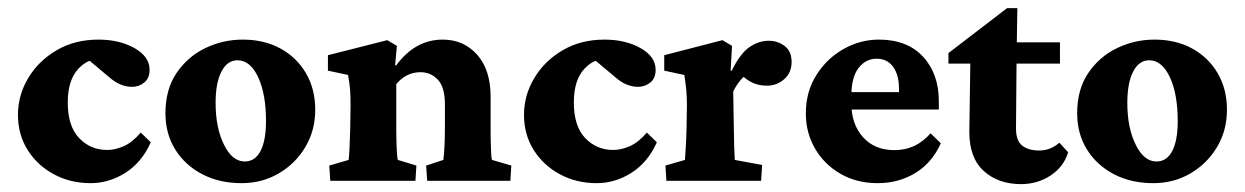

<svg xmlns="http://www.w3.org/2000/svg" viewBox="-20 -452 3113 480"><path d="M206.5 5.9Q155.8 5.9 114.5 -16.4Q73.2 -38.6 49.1 -77.1Q24.9 -115.7 24.9 -164.6Q24.9 -213.9 50.5 -256.8Q76.2 -299.8 121.6 -326.4Q167 -353 226.1 -353Q278.3 -353 316.2 -331.8Q354 -310.5 354 -277.3Q354 -256.3 340.6 -245.6Q327.1 -234.9 310.1 -234.9Q280.8 -234.9 253.9 -258.3L190.4 -311.5L234.9 -302.2Q203.6 -309.1 176.5 -280.8Q149.4 -252.4 149.4 -195.8Q149.4 -136.7 177.7 -106.9Q206.1 -77.1 248 -77.1Q267.6 -77.1 289.1 -86.4Q310.5 -95.7 332 -120.6L356.9 -96.2Q334.5 -45.9 293.5 -20Q252.4 5.9 206.5 5.9Z M584 5.9Q528.3 5.9 485.4 -16.6Q442.4 -39.1 418 -78.4Q393.6 -117.7 393.6 -168.9Q393.6 -228.5 421.4 -269.5Q449.2 -310.5 493.4 -331.8Q537.6 -353 586.9 -353Q640.6 -353 681.4 -330.6Q722.2 -308.1 745.1 -268.6Q768.1 -229 768.1 -177.7Q768.1 -126 743.4 -84.5Q718.8 -43 677 -18.6Q635.3 5.9 584 5.9ZM591.8 -48.3Q617.7 -48.3 631.3 -74.5Q645 -100.6 645 -149.4Q645 -217.3 625.2 -259.3Q605.5 -301.3 573.7 -301.3Q548.3 -301.3 533.7 -273.2Q519 -245.1 519 -194.8Q519 -132.8 539.8 -90.6Q560.5 -48.3 591.8 -48.3Z M805.7 0 803.2 -38.1 851.6 -52.2Q852.5 -57.6 853.8 -81.3Q855 -105 855.5 -128.9L856.4 -188.5Q856.4 -212.4 855.2 -227.8Q854 -243.2 850.1 -264.6L799.8 -275.4V-314L948.2 -351.6L972.2 -337.4L967.8 -289.1L970.2 -288.1Q1017.6 -353 1086.9 -353Q1139.2 -353 1172.9 -315.2Q1206.5 -277.3 1206.5 -210.4V-130.9Q1206.5 -105 1207.3 -81.5Q1208 -58.1 1210 -52.2L1258.3 -38.1L1255.9 0H1047.9L1045.4 -38.1L1088.4 -52.2Q1090.3 -64.9 1091.3 -89.4Q1092.3 -113.8 1092.3 -131.3V-190.9Q1092.3 -233.9 1074.7 -252.7Q1057.1 -271.5 1031.2 -271.5Q995.6 -271.5 970.7 -241.7V-127.4Q970.7 -104 971.7 -81.1Q972.7 -58.1 974.6 -52.2L1021 -38.1L1018.6 0Z M1471.7 5.9Q1420.9 5.9 1379.6 -16.4Q1338.4 -38.6 1314.2 -77.1Q1290 -115.7 1290 -164.6Q1290 -213.9 1315.7 -256.8Q1341.3 -299.8 1386.7 -326.4Q1432.1 -353 1491.2 -353Q1543.5 -353 1581.3 -331.8Q1619.1 -310.5 1619.1 -277.3Q1619.1 -256.3 1605.7 -245.6Q1592.3 -234.9 1575.2 -234.9Q1545.9 -234.9 1519 -258.3L1455.6 -311.5L1500 -302.2Q1468.8 -309.1 1441.7 -280.8Q1414.6 -252.4 1414.6 -195.8Q1414.6 -136.7 1442.9 -106.9Q1471.2 -77.1 1513.2 -77.1Q1532.7 -77.1 1554.2 -86.4Q1575.7 -95.7 1597.2 -120.6L1622.1 -96.2Q1599.6 -45.9 1558.6 -20Q1517.6 5.9 1471.7 5.9Z M1646 0 1643.6 -38.1 1692.4 -52.2Q1692.9 -57.6 1694.3 -82Q1695.8 -106.4 1696.3 -128.9L1697.3 -188Q1697.3 -209.5 1695.8 -225.6Q1694.3 -241.7 1690.9 -264.6L1640.6 -275.4V-314L1786.1 -351.6L1810.1 -337.4L1806.6 -275.4L1809.1 -274.9Q1830.6 -318.4 1853.5 -334.2Q1876.5 -350.1 1902.3 -350.1Q1923.8 -350.1 1941.4 -337.2Q1959 -324.2 1959 -296.9Q1959 -270 1940.4 -253.9Q1921.9 -237.8 1897.5 -237.8Q1877.9 -237.8 1861.8 -244.9Q1845.7 -252 1826.2 -271.5L1852.1 -270Q1839.8 -262.2 1829.8 -249.8Q1819.8 -237.3 1813 -223.1L1814 -164.6Q1814.5 -117.2 1815.4 -87.6Q1816.4 -58.1 1816.9 -52.2L1885.3 -39.6L1882.8 0Z M2174.3 5.9Q2121.6 5.9 2081.1 -17.6Q2040.5 -41 2017.6 -80.6Q1994.6 -120.1 1994.6 -168.5Q1994.6 -222.7 2020.8 -264.2Q2046.9 -305.7 2088.6 -329.3Q2130.4 -353 2177.2 -353Q2248 -353 2287.6 -310.3Q2327.1 -267.6 2327.1 -198.7V-178.2H2098.1V-221.7H2241.7L2227.5 -199.7V-230Q2227.5 -264.6 2212.9 -284.9Q2198.2 -305.2 2171.4 -305.2Q2144.5 -305.2 2126.5 -282.2Q2108.4 -259.3 2108.4 -211.4V-193.4Q2108.4 -141.6 2137.5 -109.1Q2166.5 -76.7 2215.8 -76.7Q2242.2 -76.7 2264.2 -86.4Q2286.1 -96.2 2306.6 -118.7L2332 -93.8Q2310.1 -44.9 2268.3 -19.5Q2226.6 5.9 2174.3 5.9Z M2650.4 -71.3Q2639.2 -34.7 2606.4 -13.2Q2573.7 8.3 2532.7 8.3Q2475.6 8.3 2439.5 -24.4Q2403.3 -57.1 2403.3 -122.1L2405.8 -293H2351.1V-319.3L2497.6 -431.6H2523.4L2521.5 -314L2520 -130.9Q2520 -100.1 2535.6 -87.9Q2551.3 -75.7 2578.1 -75.7Q2606 -75.7 2628.4 -95.2ZM2483.4 -293V-346.2H2629.9V-293Z M2863.3 5.9Q2807.6 5.9 2764.6 -16.6Q2721.7 -39.1 2697.3 -78.4Q2672.9 -117.7 2672.9 -168.9Q2672.9 -228.5 2700.7 -269.5Q2728.5 -310.5 2772.7 -331.8Q2816.9 -353 2866.2 -353Q2919.9 -353 2960.7 -330.6Q3001.5 -308.1 3024.4 -268.6Q3047.4 -229 3047.4 -177.7Q3047.4 -126 3022.7 -84.5Q2998 -43 2956.3 -18.6Q2914.6 5.9 2863.3 5.9ZM2871.1 -48.3Q2897 -48.3 2910.6 -74.5Q2924.3 -100.6 2924.3 -149.4Q2924.3 -217.3 2904.5 -259.3Q2884.8 -301.3 2853 -301.3Q2827.6 -301.3 2813 -273.2Q2798.3 -245.1 2798.3 -194.8Q2798.3 -132.8 2819.1 -90.6Q2839.8 -48.3 2871.1 -48.3Z"/></svg>

Font: Lateef ExtraBold
Style: Regular
Weight: 800
Designer: SIL International
Foundry: SIL International
Version: Version 4.200